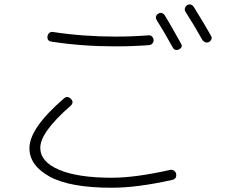

<svg xmlns="http://www.w3.org/2000/svg" viewBox="-20 -839 1040 882"><path d="M811.5 -638.7Q821.3 -622.1 802.7 -612.3Q783.2 -603.5 773.4 -621.1Q731.4 -697.3 700.2 -746.1Q689.5 -764.6 707 -776.4Q725.6 -786.1 738.3 -766.6Q761.7 -728.5 811.5 -638.7ZM909.2 -656.2Q872.1 -722.7 832 -785.2Q827.1 -792 829.6 -801.3Q832 -810.5 839.8 -815.4Q858.4 -825.2 871.1 -805.7Q920.9 -725.6 949.2 -674.8Q954.1 -667 951.2 -658.7Q948.2 -650.4 939.9 -646Q931.6 -641.6 922.9 -645Q914.1 -648.4 909.2 -656.2ZM509.8 -670.9Q589.8 -670.9 663.1 -676.8Q671.9 -677.7 678.2 -671.4Q684.6 -665 685.5 -656.2Q686.5 -647.5 680.7 -640.1Q674.8 -632.8 666 -631.8Q589.8 -626 509.8 -626Q357.4 -626 217.8 -647.5Q195.3 -650.4 198.2 -671.9Q199.2 -680.7 205.6 -687Q211.9 -693.4 220.7 -692.4Q361.3 -670.9 509.8 -670.9ZM493.2 23.4Q300.8 23.4 208 -27.8Q115.2 -79.1 115.2 -158.2Q115.2 -250 272.5 -385.7Q289.1 -401.4 305.7 -384.8Q321.3 -369.1 304.7 -353.5Q165 -231.4 165 -160.2Q165 -95.7 251.5 -59.1Q337.9 -22.5 493.2 -22.5Q601.6 -22.5 761.7 -58.6Q770.5 -60.5 778.8 -55.2Q787.1 -49.8 789.1 -41Q793 -17.6 771.5 -12.7Q611.3 23.4 493.2 23.4Z"/></svg>

Font: Rounded-X Mgen+ 2m light
Style: Regular
Weight: 200
Designer: [Source Han Sans]
Ryoko NISHIZUKA  (kana & ideographs); Paul D. Hunt (Latin, Greek & Cyrillic); Wenlong ZHANG  (bopomofo
Version: Version 1.059.20150602